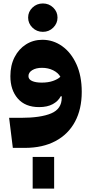

<svg xmlns="http://www.w3.org/2000/svg" viewBox="-20 -855 527 1110"><path d="M54.2 0 32.7 -173.8H100.6Q214.8 -173.8 275.9 -199.5Q336.9 -225.1 336.9 -290V-298.3H331.1Q316.4 -270 284.9 -252.9Q253.4 -235.8 206.1 -235.8Q126 -235.8 83 -285.2Q40 -334.5 40 -414.6Q40 -477.1 64.2 -524.4Q88.4 -571.8 130.4 -598.4Q172.4 -625 225.1 -625Q287.6 -625 339.4 -588.1Q391.1 -551.3 421.9 -483.6Q452.6 -416 452.6 -324.2Q452.6 -224.1 413.6 -151.4Q374.5 -78.6 300.5 -39.3Q226.6 0 123 0ZM168.9 235.4V52.2H293V235.4ZM228 -670.9Q192.4 -670.9 167.5 -695.3Q142.6 -719.7 142.6 -753.4Q142.6 -787.1 167.5 -811Q192.4 -835 228 -835Q263.2 -835 287.8 -811Q312.5 -787.1 312.5 -753.4Q312.5 -719.7 287.8 -695.3Q263.2 -670.9 228 -670.9ZM329.1 -411.1Q316.4 -434.1 287.6 -448.5Q258.8 -462.9 222.7 -462.9Q188.5 -462.9 166.5 -449.5Q144.5 -436 144.5 -415Q144.5 -396 165.5 -386.7Q186.5 -377.4 220.7 -377.4Q258.8 -377.4 286.1 -387Q313.5 -396.5 329.1 -411.1Z"/></svg>

Font: Inter Display Extra Bold
Style: Regular
Weight: 800
Designer: Rasmus Andersson
Foundry: rsms
Version: Version 4.000;git-4fc901f